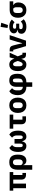

<svg xmlns="http://www.w3.org/2000/svg" viewBox="2536 -3392 1056 6167"><g transform="rotate(-90 3063.5 -308.0)"><path d="M526 -410V-115H592V0H534Q458 0 418 -39Q378 -78 378 -153V-410H251V0H103V-410H23V-525H621V-410Z M695 200V-263Q695 -352 720.5 -413Q746 -474 799 -505.5Q852 -537 935 -537Q1067 -537 1124 -467Q1181 -397 1181 -263Q1181 -130 1131 -59Q1081 12 986 12Q937 12 898 -16.5Q859 -45 848 -88H843V200ZM935 -105Q973 -105 1000 -133.5Q1027 -162 1027 -217V-316Q1027 -366 1003 -393Q979 -420 935 -420Q892 -420 867.5 -393Q843 -366 843 -316V-185Q843 -160 855.5 -142Q868 -124 889 -114.5Q910 -105 935 -105Z M1683 -369V-197Q1683 -163 1689 -143Q1695 -123 1707.5 -114Q1720 -105 1740 -105Q1770 -105 1783.5 -125.5Q1797 -146 1797 -197V-299Q1797 -343 1780 -380.5Q1763 -418 1727 -448L1821 -537Q1865 -514 1894 -476.5Q1923 -439 1937 -383Q1951 -327 1951 -249Q1951 -161 1927.5 -103Q1904 -45 1861 -16.5Q1818 12 1760 12Q1700 12 1663 -23Q1626 -58 1611 -125H1607Q1592 -58 1555 -23Q1518 12 1458 12Q1400 12 1357 -16.5Q1314 -45 1290.5 -103Q1267 -161 1267 -249Q1267 -324 1281.5 -380Q1296 -436 1325 -475Q1354 -514 1397 -537L1491 -448Q1454 -420 1437.5 -381.5Q1421 -343 1421 -299V-197Q1421 -146 1434.5 -125.5Q1448 -105 1478 -105Q1498 -105 1510.5 -114Q1523 -123 1529 -143Q1535 -163 1535 -197V-369Z M2410 0H2312Q2236 0 2196 -39Q2156 -78 2156 -153V-410H2014V-525H2466V-410H2304V-115H2410Z M2766 12Q2689 12 2634 -21.5Q2579 -55 2549.5 -117Q2520 -179 2520 -263Q2520 -348 2549.5 -409Q2579 -470 2634 -503.5Q2689 -537 2766 -537Q2843 -537 2898 -503.5Q2953 -470 2982.5 -409Q3012 -348 3012 -263Q3012 -179 2982.5 -117Q2953 -55 2898 -21.5Q2843 12 2766 12ZM2766 -105Q2810 -105 2834 -132.5Q2858 -160 2858 -209V-316Q2858 -366 2834 -393Q2810 -420 2766 -420Q2723 -420 2698.5 -393Q2674 -366 2674 -316V-209Q2674 -160 2698.5 -132.5Q2723 -105 2766 -105Z M3359 200V12Q3277 12 3217 -20.5Q3157 -53 3124 -115Q3091 -177 3091 -265Q3091 -357 3121.5 -428.5Q3152 -500 3221 -537L3315 -448Q3278 -420 3261.5 -381.5Q3245 -343 3245 -299V-225Q3245 -184 3260 -157Q3275 -130 3301 -116.5Q3327 -103 3359 -103V-309Q3359 -413 3408.5 -475Q3458 -537 3564 -537Q3635 -537 3682.5 -510.5Q3730 -484 3754 -426Q3778 -368 3778 -272Q3778 -181 3746 -117.5Q3714 -54 3652.5 -21Q3591 12 3504 12V200ZM3504 -330V-103Q3558 -103 3591 -133.5Q3624 -164 3624 -225V-330Q3624 -381 3609 -401.5Q3594 -422 3564 -422Q3534 -422 3519 -401.5Q3504 -381 3504 -330Z M4454 -115V0H4395Q4337 0 4308 -23Q4279 -46 4267 -104L4258 -148H4255Q4239 -95 4215 -59.5Q4191 -24 4156 -6Q4121 12 4072 12Q4008 12 3961.5 -19.5Q3915 -51 3889.5 -112Q3864 -173 3864 -262Q3864 -351 3889.5 -412.5Q3915 -474 3961.5 -505.5Q4008 -537 4072 -537Q4121 -537 4157.5 -520Q4194 -503 4219.5 -467.5Q4245 -432 4261 -377H4265L4283 -448L4306 -525H4454L4338 -266L4398 -115ZM4085 -108Q4101 -108 4115.5 -117.5Q4130 -127 4143 -147Q4156 -167 4167 -199L4189 -263L4167 -326Q4156 -358 4143 -378Q4130 -398 4115.5 -407.5Q4101 -417 4085 -417Q4052 -417 4035 -389.5Q4018 -362 4018 -302V-223Q4018 -163 4035 -135.5Q4052 -108 4085 -108Z M4842 0H4666L4545 -410H4496V-525H4548Q4607 -525 4638.5 -501.5Q4670 -478 4686 -416L4723 -274L4754 -123H4762L4802 -274L4879 -525H5019Z M5454 -167 5528 -75Q5490 -35 5431 -11.5Q5372 12 5293 12Q5187 12 5125 -31.5Q5063 -75 5063 -148Q5063 -204 5096.5 -235Q5130 -266 5187 -273V-278Q5130 -286 5103 -314Q5076 -342 5076 -388Q5076 -452 5132 -494.5Q5188 -537 5294 -537Q5345 -537 5385 -528Q5425 -519 5458 -500.5Q5491 -482 5519 -455L5434 -368Q5417 -385 5397 -397Q5377 -409 5354 -415Q5331 -421 5305 -421Q5265 -421 5245 -407.5Q5225 -394 5225 -371V-361Q5225 -338 5240.5 -327Q5256 -316 5284 -316H5387V-218H5271Q5243 -218 5227.5 -207Q5212 -196 5212 -173V-162Q5212 -134 5235 -119Q5258 -104 5311 -104Q5357 -104 5391 -120.5Q5425 -137 5454 -167ZM5417 -796 5344 -579 5249 -593 5284 -816Z M6105 -410H5990V-402Q6029 -378 6049 -342Q6069 -306 6069 -247Q6069 -171 6039.5 -112.5Q6010 -54 5955 -21Q5900 12 5823 12Q5746 12 5691 -21.5Q5636 -55 5606.5 -115.5Q5577 -176 5577 -257Q5577 -342 5606.5 -401.5Q5636 -461 5691 -493Q5746 -525 5823 -525H6105ZM5871 -410H5823Q5780 -410 5755.5 -385Q5731 -360 5731 -310V-209Q5731 -160 5755.5 -132.5Q5780 -105 5823 -105Q5867 -105 5891 -132.5Q5915 -160 5915 -209V-310Q5915 -343 5903.5 -368.5Q5892 -394 5871 -410Z"/></g></svg>

Font: IBM Plex Sans
Style: Bold
Weight: 700
Designer: Mike Abbink, Paul van der Laan, Pieter van Rosmalen
Foundry: Bold Monday
Version: Version 3.201